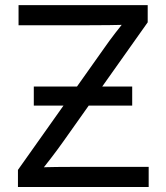

<svg xmlns="http://www.w3.org/2000/svg" viewBox="-20 -748 664 768"><path d="M51.8 0V-68.4L395.5 -553.7Q417.5 -585.4 442.1 -617.2Q466.8 -648.9 491.7 -680.2L502 -649.9Q458.5 -647.9 414.6 -647.5Q370.6 -647 327.1 -647H54.2V-727.5H570.8V-658.7L232.9 -181.6Q209 -147.9 183.1 -114.3Q157.2 -80.6 130.9 -47.4L120.1 -77.6Q163.6 -79.6 206.5 -80.1Q249.5 -80.6 293 -80.6H574.7V0ZM115.2 -325.7V-401.9H508.8V-325.7Z"/></svg>

Font: Inter 20pt
Style: Regular
Weight: 400
Version: Version 4.001;git-66647c0bb